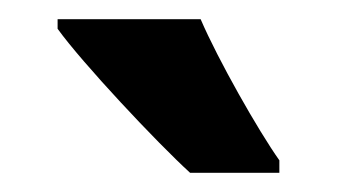

<svg xmlns="http://www.w3.org/2000/svg" viewBox="-20 -786 351 200"><path d="M189 -766H40V-756C66 -720 143 -638 178 -606H271V-619C249 -650 207 -724 189 -766Z"/></svg>

Font: Noto Sans Lao Looped ExtraCondensed
Style: Bold
Weight: 700
Width: 2
Designer: Mark Frömberg, Ben Mitchell
Foundry: The Fontpad Ltd
Version: Version 1.002